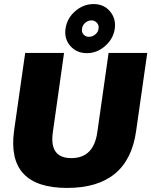

<svg xmlns="http://www.w3.org/2000/svg" viewBox="-20 -923 751 953"><path d="M655.8 -273.9Q617.2 9.8 313 9.8Q11.2 9.8 49.8 -273.9L105 -660.2H297.9L242.2 -266.1Q224.1 -138.2 334 -138.2Q444.8 -138.2 462.9 -266.1L519 -660.2H710.9ZM305.2 -780.8Q312.5 -832 353 -867.4Q393.6 -902.8 444.8 -902.8Q495.1 -902.8 525.6 -867.2Q556.2 -831.5 549.8 -780.8Q542.5 -730.5 502 -694.8Q461.4 -659.2 411.1 -659.2Q360.4 -659.2 329.1 -694.8Q297.9 -730.5 305.2 -780.8ZM387.2 -780.8Q384.3 -763.7 394.5 -752Q404.8 -740.2 421.9 -740.2Q438.5 -740.2 452.9 -752Q467.3 -763.7 469.2 -780.8Q472.2 -797.4 461.2 -809.6Q450.2 -821.8 434.1 -821.8Q417 -821.8 403.1 -809.8Q389.2 -797.9 387.2 -780.8Z"/></svg>

Font: Human Sans Black
Style: Italic
Weight: 800
Italic angle: -8°
Designer: Tim Radville
Foundry: Continuum
Version: Version 1.000;FEAKit 1.0